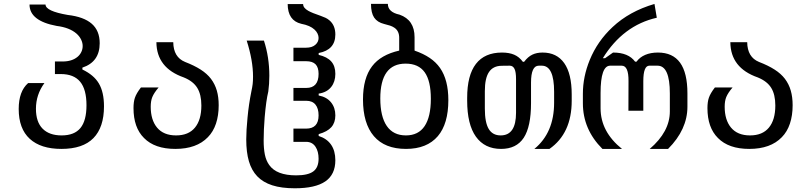

<svg xmlns="http://www.w3.org/2000/svg" viewBox="-20 -781 4254 1007"><path d="M525.4 -223.1Q525.4 -297.9 498.5 -343.3Q484.9 -366.2 463.6 -384Q442.4 -401.9 412.1 -416.5V-426.3Q502.9 -456.5 502.9 -554.2Q502.9 -620.1 461.2 -656.5Q419.4 -692.9 335.4 -702.6Q218.8 -722.7 218.8 -757.3H134.8Q134.8 -671.4 277.3 -645Q344.2 -636.7 380.9 -605Q397 -590.8 405.3 -573.7Q413.6 -556.6 413.6 -539.6Q413.6 -523.4 406.7 -508.8Q399.9 -494.1 386.7 -482.9Q357.4 -458.5 308.1 -458.5H268.1V-392.6H298.8Q367.2 -392.6 400.4 -352.3Q433.6 -312 433.6 -229Q433.6 -148.4 401.9 -109.6Q370.1 -70.8 303.2 -70.8Q238.3 -70.8 203.4 -106.2Q168.5 -141.6 168.5 -210.4Q168.5 -284.7 212.9 -345.2H127.4Q78.1 -301.8 78.1 -209.5Q78.1 -106 136 -53Q193.8 0 302.2 0Q414.6 0 470 -56.6Q525.4 -113.3 525.4 -223.1Z M1070.3 -61.5Q1098.6 -90.3 1112.8 -132.8Q1127 -175.3 1127 -229Q1127 -272 1117.2 -305.9Q1107.4 -339.8 1086.4 -367.7Q1065.9 -394.5 1032.5 -416Q999 -437.5 950.7 -456.1Q889.6 -481 888.7 -559.6H800.3Q801.3 -424.8 943.8 -375Q993.2 -355 1014.6 -320.1Q1036.1 -285.2 1036.1 -227.5Q1036.1 -152.3 1002.4 -111.6Q968.8 -70.8 903.3 -70.8Q837.9 -70.8 803.7 -111.8Q770.5 -151.9 770.5 -221.2Q770.5 -251.5 778.8 -272Q788.1 -294.4 812 -322.3H719.2Q695.3 -291.5 687.5 -268.1Q680.2 -246.6 680.2 -213.9Q680.2 -111.8 735.4 -57.1Q791.5 0 899.4 0Q1011.2 0 1070.3 -61.5Z M1738.8 59.6Q1738.8 10.3 1716.6 -22Q1694.3 -54.2 1651.4 -67.9V-77.6Q1696.8 -90.3 1717.8 -114Q1738.8 -137.7 1738.8 -175.8Q1738.8 -216.3 1716.3 -244.1Q1693.8 -272 1651.4 -280.3V-290Q1694.8 -296.4 1717.3 -325.2Q1738.8 -352.5 1738.8 -393.6Q1738.8 -434.6 1717.3 -458.7Q1695.8 -482.9 1651.4 -493.2V-502.9Q1738.8 -519.5 1738.8 -600.1Q1738.8 -647 1709 -673.3Q1698.2 -682.6 1687.7 -687.5Q1677.2 -692.4 1662.1 -697.8Q1617.2 -712.9 1597.2 -724.1Q1583.5 -731.9 1576.7 -740.5Q1569.8 -749 1569.8 -759.8H1488.8Q1489.3 -672.9 1560.1 -656.2Q1606.4 -647.5 1629.4 -626Q1640.1 -616.2 1645.5 -604.7Q1650.9 -593.3 1650.9 -582Q1650.9 -560.5 1633.5 -545.7Q1616.2 -530.8 1585.4 -530.8H1519V-460H1585.4Q1619.1 -460 1635 -443.8Q1650.9 -427.7 1650.9 -393.6Q1650.9 -356.9 1634.8 -338.4Q1618.7 -319.8 1586.4 -319.8H1519V-252.4H1586.4Q1618.2 -252.4 1634.5 -232.4Q1650.9 -212.4 1650.9 -175.8Q1650.9 -106.4 1585.4 -106.4H1519V-37.1H1585.4Q1617.7 -37.1 1634.8 -11.2Q1650.9 13.2 1650.9 51.3Q1650.9 97.7 1623 118.2Q1595.2 138.7 1533.2 138.7Q1430.2 138.7 1392.1 84.5Q1375.5 61.5 1369.1 29.5Q1362.8 -2.4 1362.8 -43.9Q1362.8 -100.1 1368.2 -166Q1375.5 -252.9 1387.2 -301.3Q1392.6 -340.8 1392.6 -383.8Q1392.6 -481 1364.3 -567.9H1273.9Q1307.1 -463.9 1307.1 -379.4Q1307.1 -356.9 1305.2 -340.3Q1303.2 -323.7 1298.3 -301.3Q1284.7 -233.9 1278.3 -165Q1271.5 -96.7 1271.5 -49.8Q1271.5 17.1 1285.4 64.7Q1299.3 112.3 1329.1 143.6Q1359.4 175.3 1408 190.9Q1456.5 206.5 1526.4 206.5Q1633.8 206.5 1686.3 170.4Q1738.8 134.3 1738.8 59.6Z M2276.4 -66.9Q2331.5 -131.8 2331.5 -255.9Q2331.5 -361.8 2288.1 -424.3Q2266.6 -455.1 2233.6 -477.3Q2200.7 -499.5 2154.3 -515.6V-585.9Q2154.3 -676.3 2075.7 -704.1Q2014.2 -717.3 2014.2 -760.7H1925.8Q1925.8 -713.4 1942.4 -688.7Q1959 -664.1 1994.6 -655.3Q2013.2 -650.9 2025.6 -646.7Q2038.1 -642.6 2048.3 -635.7Q2073.7 -618.7 2073.7 -583V-515.6Q1977.1 -493.7 1931.6 -433.6Q1883.8 -371.1 1883.8 -259.3Q1883.8 -133.8 1940.9 -66.9Q1998 0 2109.4 0Q2219.2 0 2276.4 -66.9ZM1974.6 -264.6Q1974.6 -447.3 2107.4 -447.3Q2174.8 -447.3 2207.3 -402.1Q2239.7 -356.9 2239.7 -262.7Q2239.7 -168.5 2207 -119.6Q2174.3 -70.8 2108.9 -70.8Q2042.5 -70.8 2008.5 -120.4Q1974.6 -169.9 1974.6 -264.6Z M2765.1 -240.2V-347.7Q2765.1 -436.5 2805.7 -436.5H2821.8Q2886.2 -436.5 2886.2 -299.3V-242.2Q2886.2 -85 2782.7 0H2861.8Q2978.5 -81.5 2978.5 -252.4V-285.2Q2978.5 -394.5 2939.2 -450Q2899.9 -505.4 2825.7 -505.4Q2794.9 -505.4 2772 -494.4Q2749 -483.4 2729 -457H2722.2Q2703.1 -482.9 2676.8 -494.1Q2650.4 -505.4 2612.8 -505.4Q2522 -505.4 2476.1 -445.8Q2430.2 -386.2 2430.2 -268.1V-253.4Q2430.2 -128.4 2476.1 -64.2Q2522 0 2607.9 0Q2688.5 0 2726.8 -58.3Q2765.1 -116.7 2765.1 -240.2ZM2522.9 -210.9V-303.2Q2522.9 -371.1 2544.7 -403.3Q2566.4 -435.5 2610.8 -436L2653.3 -436.5Q2670.4 -436.5 2678.7 -419.4Q2686.5 -403.3 2686.5 -365.7V-189.5Q2686.5 -70.8 2606 -70.8Q2563.5 -70.8 2543.2 -104.7Q2522.9 -138.7 2522.9 -210.9Z M3242.2 0Q3129.9 -90.3 3129.9 -212.9V-293.5Q3129.9 -436.5 3180.2 -436.5H3240.7Q3277.3 -436.5 3276.4 -355L3275.9 -200.2H3354V-355Q3354 -436.5 3385.7 -436.5H3428.7Q3493.2 -436.5 3493.2 -291V-196.8Q3493.2 -90.3 3387.7 0H3483.9Q3585.4 -101.6 3585.4 -221.7V-291Q3585.4 -398.9 3546.9 -452.1Q3508.3 -505.4 3430.7 -505.4Q3392.6 -505.4 3364 -493.2Q3335.4 -481 3318.4 -457.5H3311Q3275.9 -505.4 3195.3 -505.4L3153.3 -475.6H3141.6Q3248 -647.9 3424.8 -688L3412.6 -760.3Q3280.8 -721.7 3192.9 -639.2Q3113.3 -564.9 3073.2 -466.8Q3037.1 -378.4 3037.1 -289.6V-239.3Q3037.1 -102.5 3139.6 0Z M4080.6 -61.5Q4108.9 -90.3 4123 -132.8Q4137.2 -175.3 4137.2 -229Q4137.2 -272 4127.4 -305.9Q4117.7 -339.8 4096.7 -367.7Q4076.2 -394.5 4042.7 -416Q4009.3 -437.5 3960.9 -456.1Q3899.9 -481 3898.9 -559.6H3810.5Q3811.5 -424.8 3954.1 -375Q4003.4 -355 4024.9 -320.1Q4046.4 -285.2 4046.4 -227.5Q4046.4 -152.3 4012.7 -111.6Q3979 -70.8 3913.6 -70.8Q3848.1 -70.8 3814 -111.8Q3780.8 -151.9 3780.8 -221.2Q3780.8 -251.5 3789.1 -272Q3798.3 -294.4 3822.3 -322.3H3729.5Q3705.6 -291.5 3697.8 -268.1Q3690.4 -246.6 3690.4 -213.9Q3690.4 -111.8 3745.6 -57.1Q3801.8 0 3909.7 0Q4021.5 0 4080.6 -61.5Z"/></svg>

Font: Hack Dev
Style: Regular
Weight: 400
Designer: Christopher Simpkins
Foundry: Christopher Simpkins
Version: Version 2.0315